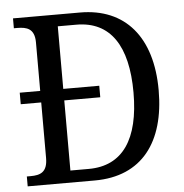

<svg xmlns="http://www.w3.org/2000/svg" viewBox="-51 -764 778 813"><g transform="rotate(-5 337.5 -357.0)"><path d="M34 0H319C521 0 622 -138 622 -357C622 -584 510 -714 319 -714H34V-672H48C89 -672 122 -663 122 -604V-398H35V-349H122V-113C122 -52 91 -42 50 -42H34ZM298 -51H220V-349H373V-398H220V-664H299C443 -664 515 -556 515 -357C515 -159 443 -51 298 -51Z"/></g></svg>

Font: Noto Serif Lao SemiCondensed
Style: Regular
Weight: 400
Width: 4
Designer: Monotype Design Team
Foundry: Monotype Imaging Inc.
Version: Version 2.003